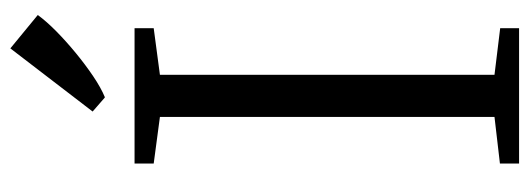

<svg xmlns="http://www.w3.org/2000/svg" viewBox="-346 -677 1023 371"><g transform="rotate(-90 165.5 -491.5)"><path d="M125 -47.5V-694L35 -706V-743H296.5V-706L206.5 -694V-47.5L296.5 -36.5V0H35V-37ZM162.5 -800.5 135.5 -824 257.5 -983 322 -930Q310 -913.5 290.5 -894.2Q271 -875 248.5 -856.5Q226 -838 203.8 -823Q181.5 -808 163.5 -800.5Z"/></g></svg>

Font: Merriweather 48pt Light
Style: Regular
Weight: 300
Version: Version 2.100